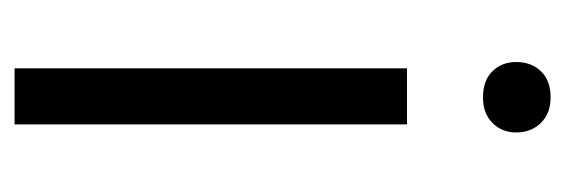

<svg xmlns="http://www.w3.org/2000/svg" viewBox="-270 -488 758 257"><g transform="rotate(90 108.5 -359.0)"><path d="M109.8 -717.5Q131.3 -717.5 144 -704.5Q156.8 -691.5 156.8 -671.5Q156.8 -652.2 144 -639.6Q131.3 -627 109.8 -627Q87.3 -627 74.9 -639.6Q62.5 -652.2 62.5 -671.5Q62.5 -691.8 74.9 -704.6Q87.3 -717.5 109.8 -717.5ZM71 -525.3H146V0H71Z"/></g></svg>

Font: FreesentationVF
Style: Regular
Weight: 400
Designer: glyphs from Roboto by Christian Robertson / Hangul glyphs from Noto Sans CJK(Source Han Sans) by Jang Soo-young and Kang
Foundry: PT&
Version: Version 2.001;Glyphs 3.3.1 (3343)